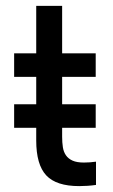

<svg xmlns="http://www.w3.org/2000/svg" viewBox="-20 -627 384 652"><path d="M28 -446H103V-607H191V-446H305V-366H191V-273H305V-193H191V-163Q191 -143 193.5 -127Q196 -111 204 -99.5Q212 -88 226.5 -81.5Q241 -75 265 -75Q285 -75 306 -78V1Q292 3 277.5 4Q263 5 249 5Q171 5 137 -31.5Q103 -68 103 -150V-193H28V-273H103V-366H28Z"/></svg>

Font: Tilda Sans Medium
Style: Regular
Weight: 500
Designer: ParaType Ltd
Foundry: ParaType Ltd
Version: Version 1.009